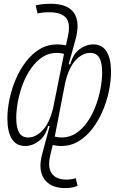

<svg xmlns="http://www.w3.org/2000/svg" viewBox="-20 -762 626 1015"><path d="M325.7 232.4Q247.6 232.4 213.9 184.6Q193.8 156.2 193.8 114.7Q193.8 85.4 203.6 49.8L240.2 -86.4L241.2 -92.3L242.2 -96.7H234.9Q220.2 -42.5 185.5 -16.4Q150.9 9.8 112.8 9.8Q65.4 9.8 42.2 -28.6Q19 -66.9 19 -135.3Q19 -184.1 30.3 -238Q41.5 -292 63.5 -343.3Q85.4 -394.5 117.4 -436.3Q149.4 -478 190.7 -502.7Q231.9 -527.3 281.7 -527.3Q294.4 -527.3 306.6 -525.9Q318.8 -524.4 328.6 -522.5L338.9 -569.3Q344.7 -594.7 344.7 -615.2Q344.7 -647.9 329.6 -667Q304.7 -697.3 239.3 -697.3Q203.6 -697.3 178.7 -690.4L168.5 -733.4Q189 -738.8 209.7 -740.5Q230.5 -742.2 246.1 -742.2Q336.4 -742.2 370.1 -695.3Q390.1 -667.5 390.1 -624.5Q390.1 -595.2 380.9 -559.6Q377.4 -545.9 369.6 -518.1Q361.8 -490.2 354.5 -462.9Q346.7 -435.5 343.3 -423.3V-421.9H351.1Q365.7 -476.1 400.4 -501.7Q435.1 -527.3 472.7 -527.3Q520.5 -527.3 543.7 -489.3Q566.9 -451.2 566.9 -382.8Q566.9 -334 555.7 -280Q544.4 -226.1 522.5 -174.8Q500.5 -123.5 468.5 -81.8Q436.5 -40 395.3 -15.1Q354 9.8 304.2 9.8Q290.5 9.8 278.1 8.1Q265.6 6.3 258.8 4.4L245.6 59.6Q239.7 84.5 239.7 104.5Q239.7 135.7 253.9 155.3Q277.3 187.5 330.1 187.5Q342.8 187.5 356.9 185.5Q371.1 183.6 380.4 179.7L390.1 220.7Q376.5 225.6 361.8 229Q347.2 232.4 325.7 232.4ZM318.4 -477.5Q298.8 -482.4 279.8 -482.4Q237.8 -482.4 203.9 -460Q169.9 -437.5 144 -400.4Q118.2 -363.3 100.8 -317.9Q83.5 -272.5 74.7 -225.6Q65.9 -178.7 65.9 -138.2Q65.9 -87.4 80.8 -61.3Q95.7 -35.2 129.4 -35.2Q169.9 -35.2 206.1 -74Q242.2 -112.8 260.7 -190.4V-189.9ZM269.5 -40Q277.8 -37.6 287.6 -36.4Q297.4 -35.2 306.2 -35.2Q348.1 -35.2 382.1 -57.6Q416 -80.1 441.9 -117.4Q467.8 -154.8 485.1 -200.2Q502.4 -245.6 511.2 -292.5Q520 -339.4 520 -379.9Q520 -430.7 505.1 -456.5Q490.2 -482.4 456.5 -482.4Q416 -482.4 380.1 -444.1Q344.2 -405.8 325.7 -328.1L326.2 -332.5Z"/></svg>

Font: CaskaydiaCove NF ExtraLight
Style: Italic
Weight: 200
Italic angle: -10°
Designer: Aaron Bell
Foundry: Saja Typeworks
Version: Version 2111.001; VTT 6.35;Nerd Fonts 3.2.1